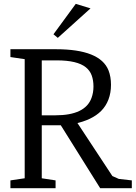

<svg xmlns="http://www.w3.org/2000/svg" viewBox="-20 -997 718 1017"><path d="M554.7 -624.5Q567.9 -590.8 567.9 -547.9Q567.9 -504.9 554.4 -469.7Q541 -434.6 515.6 -409.2Q467.3 -360.8 373.5 -341.3L382.3 -357.4L575.2 -64.5L609.4 -49.3L678.2 -41.5V0H510.7L291 -351.1L332 -333.5H201.2V-52.7L274.4 -41.5V0H35.2V-41.5L110.8 -52.7V-683.6L35.2 -694.8V-736.3H275.9Q509.8 -736.3 554.7 -624.5ZM201.2 -677.2V-386.2H273.4Q431.6 -386.2 464.8 -478.5Q475.1 -506.3 475.1 -538.8Q475.1 -571.3 465.8 -597.2Q456.5 -623 434.6 -640.6Q389.2 -677.2 280.8 -677.2ZM459.5 -952.6 286.1 -796.4 263.2 -815.4 381.3 -976.6Z"/></svg>

Font: Habibi
Style: Regular
Weight: 400
Designer: Magnus Gaarde
Foundry: Magnus Gaarde
Version: Version 1.001